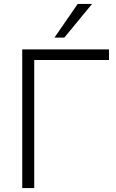

<svg xmlns="http://www.w3.org/2000/svg" viewBox="-20 -956 588 976"><path d="M93 0ZM93 0V-705H534V-651H154V0ZM257 -765 375 -936H448L307 -765Z"/></svg>

Font: Winston Light
Style: Regular
Weight: 300
Designer: Original fonts by Vernon Adams / Changes by Cristiano Sobral
Foundry: Original fonts by Vernon Adams / Changes by Cristiano Sobral
Version: Version 2.503;July 17, 2020;FontCreator 13.0.0.2655 64-bit